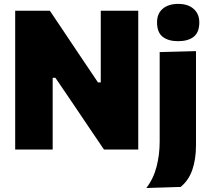

<svg xmlns="http://www.w3.org/2000/svg" viewBox="-20 -768 1078 986"><path d="M58 0V-713H236Q278.5 -649.5 315 -595.2Q351.5 -541 388.5 -485.5L483 -345H497.5V-713H690V0H514Q479 -51.5 441.8 -106.5Q404.5 -161.5 361 -226.5L264.5 -368.5H250.5V0ZM731.5 197.5Q768.5 149 784.2 87.5Q800 26 800 -41.5V-500.5L986.5 -505.5V-22.5Q986.5 50 967.5 104.5Q948.5 159 907.5 192ZM894.5 -556.5Q844.5 -556.5 815.5 -579Q786.5 -601.5 786.5 -653.5Q786.5 -698.5 815.8 -723.2Q845 -748 895.5 -748Q945.5 -748 974.5 -722.2Q1003.5 -696.5 1003.5 -653.5Q1003.5 -601.5 974.5 -579Q945.5 -556.5 894.5 -556.5Z"/></svg>

Font: Commissioner ExtraBold
Style: Regular
Weight: 800
Designer: Kostas Bartsokas
Foundry: Kostas Bartsokas
Version: Version 1.000; ttfautohint (v1.8.3)